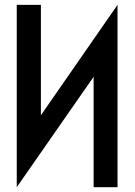

<svg xmlns="http://www.w3.org/2000/svg" viewBox="-20 -780 561 800"><path d="M150.4 -759.8Q125 -759.8 49.8 -759.8Q49.8 -570.3 49.8 0Q129.9 -115.2 370.1 -460Q370.1 -344.7 370.1 0Q394.5 0 469.7 0Q469.7 -190.4 469.7 -759.8Q389.6 -644.5 150.4 -299.8Q150.4 -415 150.4 -759.8Z"/></svg>

Font: Alibu-Mazigh Belqasem 1
Style: Bold
Weight: 400
Designer: Mazigh Mubarik Belqasem
Version: Version 1.0